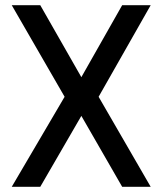

<svg xmlns="http://www.w3.org/2000/svg" viewBox="-20 -714 621 734"><path d="M134 -694H25L227 -344L25 0H134L291 -271L447 0H556L357 -344L556 -694H447L291 -419Z"/></svg>

Font: TitilliumText22L
Style: 600 wt
Weight: 600
Designer: Campivisivi
Foundry: Campivisivi
Version: 1.000